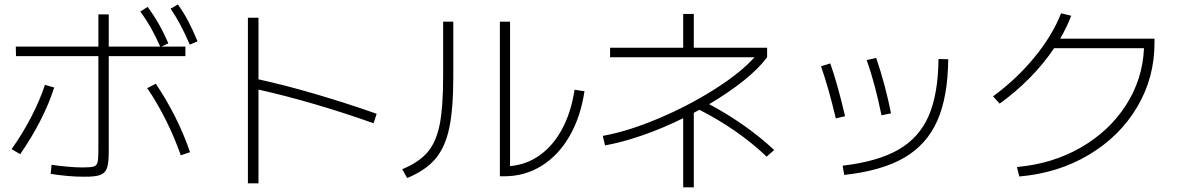

<svg xmlns="http://www.w3.org/2000/svg" viewBox="-20 -799 5226 849"><path d="M204.1 -30.3 208 -70.3Q235.8 -65.9 275.4 -62.3Q314.9 -58.6 343.8 -58.6Q380.4 -58.6 393.8 -62.5Q407.2 -66.4 411.1 -80.3Q415 -94.2 415 -131.8V-550.8H50.8L49.8 -592.8H415V-735.4H460.9V-592.8H688.5Q667.5 -640.1 646.7 -676.8Q626 -713.4 600.6 -748L632.8 -768.6Q659.7 -732.4 681.6 -693.8Q703.6 -655.3 724.6 -607.4L693.4 -592.8H799.8V-550.8H460.9V-127Q460.9 -78.1 452.9 -55.7Q444.8 -33.2 422.6 -25.1Q400.4 -17.1 351.6 -17.6Q320.8 -17.1 277.8 -21Q234.9 -24.9 204.1 -30.3ZM178.7 -423.8 219.7 -412.1Q197.8 -342.8 158.7 -266.1Q119.6 -189.5 69.3 -117.2L31.2 -139.6Q79.6 -207.5 118.2 -282Q156.7 -356.4 178.7 -423.8ZM630.9 -409.2 668.9 -428.7Q714.8 -361.3 754.4 -282.7Q793.9 -204.1 820.3 -126L779.3 -112.3Q752.4 -189.9 713.4 -268.1Q674.3 -346.2 630.9 -409.2ZM734.4 -760.7 766.6 -779.3Q792.5 -743.2 813 -704.1Q833.5 -665 853.5 -616.2L819.3 -601.6Q797.9 -650.9 777.8 -688.7Q757.8 -726.6 734.4 -760.7Z M1123 -402.8V11.7H1076.2V-720.7H1123V-448.2Q1243.2 -421.9 1377.7 -382.3Q1512.2 -342.8 1645.5 -295.9L1631.8 -253.9Q1503.4 -299.8 1372.3 -338.1Q1241.2 -376.5 1123 -402.8Z M2190.4 -703.1H2235.4V-64.5Q2308.6 -70.8 2367.9 -113.5Q2427.2 -156.2 2466.6 -230.2Q2505.9 -304.2 2520.5 -402.3L2564.5 -395.5Q2547.4 -281.7 2498.3 -196.8Q2449.2 -111.8 2374.8 -65.7Q2300.3 -19.5 2210 -19.5H2190.4ZM1939.5 -460.9V-703.1H1984.4V-459Q1984.4 -315.4 1966.1 -230.7Q1947.8 -146 1904.3 -95.5Q1860.8 -44.9 1780.3 -11.7L1758.8 -50.8Q1832.5 -81.5 1870.6 -126Q1908.7 -170.4 1924.1 -247.6Q1939.5 -324.7 1939.5 -460.9Z M3316.4 -545.9H2677.7V-587.9H3001V-737.3H3047.9V-587.9H3372.1V-545.9Q3335.9 -496.6 3269 -442.9Q3202.1 -389.2 3115.7 -338.4Q3195.8 -295.9 3269.3 -244.1Q3342.8 -192.4 3403.3 -135.7L3370.1 -106.4Q3243.2 -226.6 3072.8 -313.5L3047.9 -300.3V29.3H3001V-276.4Q2912.1 -232.4 2822.5 -201.2Q2732.9 -169.9 2655.3 -156.2L2645.5 -198.2Q2757.3 -218.3 2890.9 -274.7Q3024.4 -331.1 3139.9 -404.3Q3255.4 -477.5 3316.4 -545.9Z M4129.9 -538.1 4172.9 -537.1Q4171.4 -370.6 4124.5 -264.9Q4077.6 -159.2 3977.8 -101.3Q3877.9 -43.5 3712.9 -25.4L3706.1 -66.4Q3860.8 -84.5 3952.4 -137Q4043.9 -189.5 4086.2 -285.9Q4128.4 -382.3 4129.9 -538.1ZM3610.4 -505.9 3651.4 -518.6Q3684.6 -423.8 3716.8 -285.2L3675.8 -275.4Q3643.6 -411.6 3610.4 -505.9ZM3812.5 -533.2 3854.5 -543Q3896 -419.9 3919.9 -297.9L3877.9 -289.1Q3849.1 -430.2 3812.5 -533.2Z M5038.6 -585.9H4641.1Q4595.7 -518.1 4534.4 -455.6Q4473.1 -393.1 4400.4 -340.8L4371.1 -373Q4474.1 -448.2 4554 -545.4Q4633.8 -642.6 4671.9 -740.2L4716.8 -729.5Q4698.7 -681.2 4668 -627.9H5085V-608.4Q5085 -454.1 5007.8 -324.7Q4930.7 -195.3 4794.4 -114.3Q4658.2 -33.2 4487.3 -18.6L4476.6 -60.5Q4632.8 -74.2 4758.8 -146.5Q4884.8 -218.8 4958.7 -333.7Q5032.7 -448.7 5038.6 -585.9Z"/></svg>

Font: Pretendard GOV ExtraLight
Style: Regular
Weight: 200
Designer: Base glyphs from Inter by Rasmus Andersson; Hangeul glyphs from Noto Sans CJK(Source Han Sans) by Jang Soo-young and Kan
Foundry: Kil Hyung-jin
Version: Version 1.309